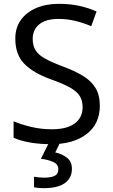

<svg xmlns="http://www.w3.org/2000/svg" viewBox="-20 -744 589 1004"><path d="M502 -191Q502 -96 433 -43Q364 10 247 10Q187 10 136 1Q85 -8 51 -24V-110Q87 -94 140.5 -81Q194 -68 251 -68Q331 -68 371.5 -99Q412 -130 412 -183Q412 -218 397 -242Q382 -266 345.5 -286.5Q309 -307 244 -330Q153 -363 106.5 -411Q60 -459 60 -542Q60 -599 89 -639.5Q118 -680 169.5 -702Q221 -724 288 -724Q347 -724 396 -713Q445 -702 485 -684L457 -607Q420 -623 376.5 -634Q333 -645 286 -645Q219 -645 185 -616.5Q151 -588 151 -541Q151 -505 166 -481Q181 -457 215 -438Q249 -419 307 -397Q370 -374 413.5 -347.5Q457 -321 479.5 -284Q502 -247 502 -191ZM356 139Q356 187 319 213.5Q282 240 208 240Q176 240 158 235V180Q167 182 182 183.5Q197 185 211 185Q247 185 266 175.5Q285 166 285 141Q285 115 258.5 103Q232 91 194 86L237 0H295L269 53Q305 61 330.5 81Q356 101 356 139Z"/></svg>

Font: Noto Sans Anatolian Hieroglyphs
Style: Regular
Weight: 400
Designer: Monotype Design Team
Foundry: Monotype Imaging Inc.
Version: Version 2.001; ttfautohint (v1.8.4.7-5d5b)